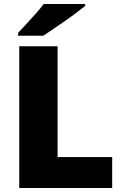

<svg xmlns="http://www.w3.org/2000/svg" viewBox="-20 -947 622 967"><path d="M77 0V-714H270V-156H545V0ZM409 -917Q391 -903 364 -882.5Q337 -862 306 -840.5Q275 -819 246.5 -799.5Q218 -780 198 -767H71V-781Q88 -800 112 -825.5Q136 -851 160 -878Q184 -905 200 -927H409Z"/></svg>

Font: Noto Sans Syriac Western Black
Style: Regular
Weight: 900
Designer: Patrick Giasson and the Monotype Design Team
Foundry: Monotype Imaging Inc.
Version: Version 3.000; ttfautohint (v1.8.4.7-5d5b)